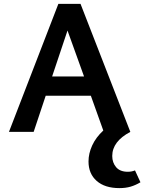

<svg xmlns="http://www.w3.org/2000/svg" viewBox="-20 -678 742 987"><path d="M702 259Q677 274 651.5 281.5Q626 289 594 289Q519 289 477 252Q435 215 435 152Q435 111 454 69.5Q473 28 511 -7L447 -186H215L153 0H26L280 -658H394L650 0Q557 49 557 124Q557 158 577 181.5Q597 205 637 205Q657 205 674 198ZM412 -285 327 -521 248 -285Z"/></svg>

Font: Ysabeau Infant
Style: Bold
Weight: 700
Designer: Christian Thalmann (Catharsis Fonts)
Version: Version 0.003